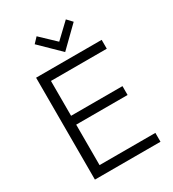

<svg xmlns="http://www.w3.org/2000/svg" viewBox="-213 -1013 1012 1126"><g transform="rotate(-30 293.0 -449.5)"><path d="M92 0V-690H536V-630H158V-394H506V-334H158V-60H536V0ZM183 -864 216 -899 315 -805 414 -899 447 -864 315 -735Z"/></g></svg>

Font: Oxanium Light
Style: Regular
Weight: 300
Designer: Severin Meyer
Version: Version 1.000